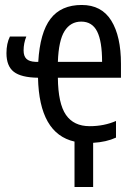

<svg xmlns="http://www.w3.org/2000/svg" viewBox="-20 -566 540 773"><path d="M467 -253H213Q214 -149 245.5 -103.5Q277 -58 341 -58Q399 -58 447 -79V-12Q408 6 355 9V187H280V4Q138 -28 133 -253Q65 -254 35.5 -277Q6 -300 6 -352Q6 -391 20 -419H86Q75 -392 75 -363Q75 -340 86.5 -329Q98 -318 123 -317H134Q141 -435 183.5 -490.5Q226 -546 309 -546Q389 -546 428 -483Q467 -420 467 -309ZM391 -317Q391 -400 371 -439.5Q351 -479 307 -479Q264 -479 240 -441Q216 -403 213 -317Z"/></svg>

Font: Noto Sans Mono UI Cond
Style: Regular
Weight: 400
Width: 3
Monospace: yes
Designer: Monotype Design team
Foundry: Monotype Imaging Inc.
Version: Version 1.000